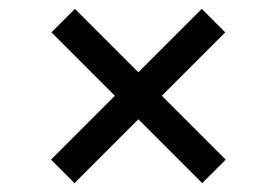

<svg xmlns="http://www.w3.org/2000/svg" viewBox="-20 -590 624 433"><path d="M148 -177 95 -230 239 -374 96 -517 149 -570 292 -427 435 -570 488 -517 345 -374 489 -230 436 -177 292 -321Z"/></svg>

Font: Plus Jakarta Display Light
Style: Regular
Weight: 300
Designer: Gumpita Rahayu
Foundry: Tokotype Studio
Version: Version 1.000;hotconv 1.0.109;makeotfexe 2.5.65596